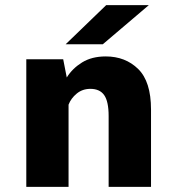

<svg xmlns="http://www.w3.org/2000/svg" viewBox="-20 -732 690 752"><path d="M83 0V-500H227.5L241.5 -428.5Q263.5 -464 301.5 -487.5Q339.5 -511 394 -511Q471 -511 521.2 -461.8Q571.5 -412.5 571.5 -303V0H405.5V-277.5Q405.5 -334.5 388.2 -359.2Q371 -384 334 -384Q303 -384 280.5 -365.5Q258 -347 248.5 -322V0ZM382.5 -558.5H237L396 -712H563Z"/></svg>

Font: Trispace
Style: Bold
Weight: 700
Designer: Tyler Finck
Foundry: Etcetera Type Company
Version: Version 1.210; ttfautohint (v1.8.3)